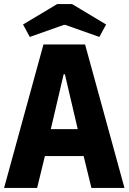

<svg xmlns="http://www.w3.org/2000/svg" viewBox="-31 -921 630 941"><path d="M-11 0 182 -703H386L579 0H417L379 -156H189L151 0ZM218 -288H350L287 -557H281ZM115 -740 82 -801 249 -901H322L489 -801L456 -740L289 -799H282Z"/></svg>

Font: Ruda SemiBold
Style: Bold
Weight: 900
Designer: Mariela Monsalve and Angelina Sanchez
Foundry: Mariela Monsalve and Angelina Sanchez
Version: Version 2.000